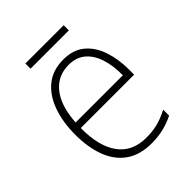

<svg xmlns="http://www.w3.org/2000/svg" viewBox="-189 -751 865 865"><g transform="rotate(-45 243.5 -318.5)"><path d="M255 -539Q318 -539 357 -506.5Q396 -474 414.5 -419Q433 -364 433 -297V-265H93Q92 -149 137.5 -87Q183 -25 271 -25Q311 -25 343 -33Q375 -41 414 -61V-23Q381 -7 346.5 1.5Q312 10 270 10Q196 10 148 -24Q100 -58 77 -119Q54 -180 54 -262Q54 -341 76.5 -404Q99 -467 143.5 -503Q188 -539 255 -539ZM255 -505Q186 -505 143.5 -453Q101 -401 94 -299H395Q396 -358 381 -405Q366 -452 335 -478.5Q304 -505 255 -505ZM366 -647V-614H122V-647Z"/></g></svg>

Font: Noto Sans Gujarati UI SemiCondensed ExtraLight
Style: Regular
Weight: 200
Width: 4
Designer: Jelle Bosma - Monotype Design Team, Universal Thirst
Foundry: Monotype Imaging Inc.
Version: Version 2.106; ttfautohint (v1.8.4.7-5d5b)